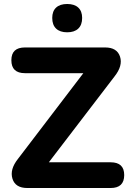

<svg xmlns="http://www.w3.org/2000/svg" viewBox="-20 -943 655 963"><path d="M242 -853Q242 -887 261.5 -905Q281 -923 317 -923Q353 -923 372.5 -905Q392 -887 392 -853Q392 -818 372.5 -799.5Q353 -781 317 -781Q281 -781 261.5 -799.5Q242 -818 242 -853ZM535 0H117Q57 0 42.5 -46.5Q28 -93 70 -146L398 -576H105Q37 -576 37 -641Q37 -705 105 -705H507Q567 -705 582 -659Q597 -613 554 -559L225 -129H535Q603 -129 603 -65Q603 0 535 0Z"/></svg>

Font: Nunito ExtraBold
Style: Regular
Weight: 800
Designer: Vernon Adams
Foundry: Vernon Adams
Version: Version 3.602